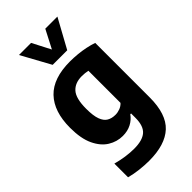

<svg xmlns="http://www.w3.org/2000/svg" viewBox="-312 -886 1194 1194"><g transform="rotate(-45 285.0 -289.0)"><path d="M234 230Q195.5 230 151.8 225Q108 220 68.5 209.5V89Q109 100 147.5 105.5Q186 111 221.5 111Q294 111 328.2 81.5Q362.5 52 362.5 -19.5V-58H355.5Q335.5 -29 302.8 -12Q270 5 227.5 5Q176.5 5 131.8 -22.5Q87 -50 59 -109Q31 -168 31 -263Q31 -405.5 102.8 -480.5Q174.5 -555.5 322.5 -555.5Q354.5 -555.5 388.5 -552.2Q422.5 -549 455 -542.2Q487.5 -535.5 515 -526V-46.5Q515 100 445 165Q375 230 234 230ZM288 -120.5Q308.5 -120.5 328.8 -128.2Q349 -136 362.5 -151V-433.5Q352 -436 338 -437.5Q324 -439 309.5 -439Q250 -439 217.8 -403Q185.5 -367 185.5 -276Q185.5 -214.5 198 -180.8Q210.5 -147 233.5 -133.8Q256.5 -120.5 288 -120.5ZM231.5 -616.5 126.5 -808H233L306 -667H285L358 -808H464.5L359.5 -616.5Z"/></g></svg>

Font: Encode Sans SemiCondensed
Style: Bold
Weight: 700
Width: 4
Designer: Multiple Designers
Foundry: Impallari Type
Version: Version 3.002